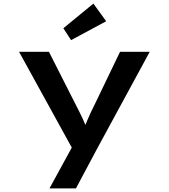

<svg xmlns="http://www.w3.org/2000/svg" viewBox="-20 -817 937 1067"><path d="M255 230 403 -41 398 38 86 -529H252L400 -237Q422 -195 440 -156.5Q458 -118 468 -84L437 -82Q450 -112 467 -152.5Q484 -193 506 -236L647 -529H812L522 5L402 230ZM375 -594 332 -660 499 -797 570 -699Z"/></svg>

Font: Lexend Tera SemiBold
Style: Regular
Weight: 600
Version: Version 1.007